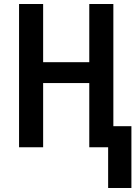

<svg xmlns="http://www.w3.org/2000/svg" viewBox="-20 -734 697 957"><path d="M519 203V0H425V-320H195V0H75V-714H195V-424H425V-714H545V-105H635V203Z"/></svg>

Font: Noto Sans Condensed SemiBold
Style: Regular
Weight: 600
Width: 3
Designer: Monotype Design Team
Foundry: Monotype Imaging Inc.
Version: Version 2.013; ttfautohint (v1.8.4.7-5d5b)